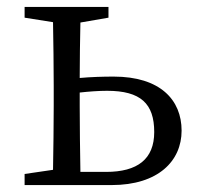

<svg xmlns="http://www.w3.org/2000/svg" viewBox="-20 -534 579 554"><path d="M212 -38C211 -94 210 -174 210 -228V-267C237 -270 265 -272 289 -272C386 -272 425 -235 425 -153C425 -75 377 -38 286 -38ZM293 -483V-514H51V-483L133 -470C134 -415 135 -339 135 -286V-228C135 -176 134 -100 133 -44L51 -32V0H302C437 0 504 -70 504 -157C504 -246 442 -313 308 -313C278 -313 243 -312 210 -309C210 -359 211 -422 212 -469Z"/></svg>

Font: Source Han Serif
Style: Regular
Weight: 400
Designer: Ryoko NISHIZUKA 西塚涼子 (kana & ideographs); Frank Grießhammer (Latin, Greek & Cyrillic); Wenlong ZHANG 张文龙 (bopomofo); San
Foundry: Adobe Systems Incorporated
Version: Version 1.001;PS 1.001;hotconv 16.6.54;makeotf.lib2.5.65590